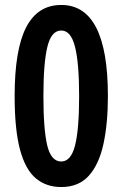

<svg xmlns="http://www.w3.org/2000/svg" viewBox="-20 -744 494 774"><path d="M415 -357Q415 -246 397 -163.5Q379 -81 338 -35.5Q297 10 227 10Q166 10 124 -25.5Q82 -61 60.5 -141.5Q39 -222 39 -357Q39 -544 85.5 -634Q132 -724 227 -724Q415 -724 415 -357ZM155 -357Q155 -222 170.5 -157.5Q186 -93 227 -93Q266 -93 282.5 -157.5Q299 -222 299 -357Q299 -489 282.5 -555Q266 -621 227 -621Q187 -621 171 -555.5Q155 -490 155 -357Z"/></svg>

Font: Noto Sans Lao UI ExtCond SemBd
Style: Regular
Weight: 600
Width: 2
Designer: Monotype Design Team
Foundry: Monotype Imaging Inc.
Version: Version 2.000; ttfautohint (v1.8.4.7-5d5b)